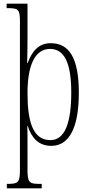

<svg xmlns="http://www.w3.org/2000/svg" viewBox="-20 -780 493 1040"><path d="M17 240H206V216H194C139 216 129 209 129 141V18C129 -32 129 -77 128 -98H130C151 -33 189 10 258 10C350 10 407 -79 407 -278C407 -467 354 -546 255 -546C188 -546 153 -501 130 -439H127C128 -474 129 -524 129 -568V-760H16V-736H19C81 -736 88 -729 88 -662V140C88 209 78 216 22 216H17ZM253 -21C158 -21 129 -122 129 -275C129 -426 169 -515 251 -515C329 -515 366 -438 366 -279C366 -121 334 -21 253 -21Z"/></svg>

Font: Noto Serif Georgian ExtraCondensed ExtraLight
Style: Regular
Weight: 200
Width: 2
Designer: Monotype Design Team, Akaki Razmadze
Foundry: Google LLC
Version: Version 2.003